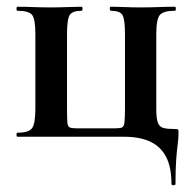

<svg xmlns="http://www.w3.org/2000/svg" viewBox="-20 -406 569 570"><path d="M349 0Q395 0 426 14.5Q457 29 473 59.5Q489 90 489 140Q489 144 495 144Q501 144 501 140Q501 97 503 69Q505 41 507.5 22.5Q510 4 510 -12Q510 -20 508.5 -21.5Q507 -23 498 -23Q477 -23 465.5 -26Q454 -29 449 -41Q444 -53 444 -81V-305Q444 -349 454.5 -361.5Q465 -374 499 -374Q502 -374 502 -380Q502 -386 499 -386Q477 -386 451 -385Q425 -384 396 -384Q373 -384 350 -385Q327 -386 309 -386Q306 -386 306 -380Q306 -374 309 -374Q336 -374 343.5 -361.5Q351 -349 351 -305V-83Q351 -55 349.5 -42.5Q348 -30 342 -27.5Q336 -25 320 -25H208Q194 -25 187.5 -27.5Q181 -30 180 -42Q179 -54 179 -81V-305Q179 -349 187 -361.5Q195 -374 222 -374Q225 -374 225 -380Q225 -386 222 -386Q204 -386 180 -385Q156 -384 131 -384Q104 -384 78.5 -385Q53 -386 32 -386Q29 -386 29 -380Q29 -374 32 -374Q66 -374 75.5 -361.5Q85 -349 85 -305V-83Q85 -40 75.5 -26Q66 -12 32 -12Q29 -12 29 -6Q29 0 32 0Z"/></svg>

Font: Cormorant
Style: Bold
Weight: 700
Designer: Christian Thalmann (Catharsis Fonts)
Foundry: Catharsis Fonts
Version: Version 4.000